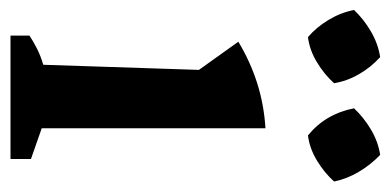

<svg xmlns="http://www.w3.org/2000/svg" viewBox="-240 -548 762 375"><g transform="rotate(90 141.5 -361.0)"><path d="M24 0V-37Q36 -45 50 -52Q64 -59 81 -64L91 -368L36 -445Q74 -468 116 -481.5Q158 -495 205 -498V-61L265 -40V0ZM66 -722Q86 -704 99.5 -680.5Q113 -657 117 -632Q100 -613 76 -598.5Q52 -584 27 -581Q8 -597 -6.5 -621Q-21 -645 -26 -671Q-8 -690 16 -704Q40 -718 66 -722ZM257 -722Q276 -704 290 -680.5Q304 -657 309 -632Q292 -613 268 -598.5Q244 -584 219 -581Q177 -615 166 -671Q184 -690 207.5 -704Q231 -718 257 -722Z"/></g></svg>

Font: Piazzolla SemiBold
Style: Regular
Weight: 600
Designer: Juan Pablo del Peral
Foundry: Huerta Tipografica
Version: Version 1.330